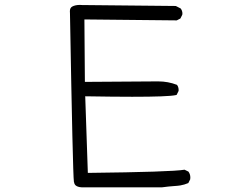

<svg xmlns="http://www.w3.org/2000/svg" viewBox="-20 -782 1040 793"><path d="M310.1 -761.7Q291 -761.7 278.3 -754.9Q268.6 -749.5 268.6 -735.4Q268.6 -731.9 269 -727.1V-726.6Q280.8 -59.6 285.2 -31.7Q286.6 -22.5 291.5 -17.1Q299.8 -9.3 317.4 -8.3H648.9Q678.2 -12.2 697.3 -13.4Q716.3 -14.6 724.6 -16.1Q741.7 -19 757.8 -25.9L765.6 -41.5Q766.1 -45.4 766.1 -49.3Q766.1 -62.5 758.3 -73.2L742.2 -81.1Q688.5 -71.8 342.8 -67.9L332 -384.3Q449.2 -382.3 525.9 -382.3Q674.3 -382.3 706.1 -389.2L709.5 -390.1L717.3 -405.8Q717.8 -407.7 717.8 -409.2Q717.8 -422.9 710.9 -431.6Q674.3 -445.8 633.8 -445.8Q628.9 -445.8 624.5 -445.8L330.6 -443.8L328.6 -701.7L710 -697.8L725.1 -705.6L732.9 -721.2Q733.4 -723.1 733.4 -727.1Q733.4 -731 731.7 -736.6Q730 -742.2 726.1 -747.1L706.1 -757.3L318.8 -761.2Q314.5 -761.7 310.1 -761.7Z"/></svg>

Font: NaikaiFont
Style: Light
Weight: 300
Version: Version 1.89